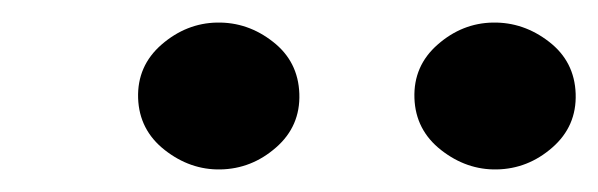

<svg xmlns="http://www.w3.org/2000/svg" viewBox="-20 -752 533 171"><path d="M103 -664.6Q102.1 -693.4 124 -712.4Q146 -731.4 173.3 -731.9Q200.7 -732.4 223.1 -714.8Q245.6 -697.3 246.6 -668.5Q247.6 -639.6 225.8 -620.6Q204.1 -601.6 176.3 -601.1Q149.4 -600.6 126.7 -618.4Q104 -636.2 103 -664.6ZM349.1 -664.6Q348.1 -693.4 369.9 -712.4Q391.6 -731.4 418.9 -731.9Q446.3 -732.4 469 -714.8Q491.7 -697.3 492.7 -668.5Q493.7 -639.6 471.9 -620.6Q450.2 -601.6 422.4 -601.1Q395.5 -600.6 372.8 -618.4Q350.1 -636.2 349.1 -664.6Z"/></svg>

Font: Roboto Condensed Black
Style: Italic
Weight: 900
Italic angle: -12°
Designer: Christian Robertson
Foundry: Google
Version: Version 3.008; 2023